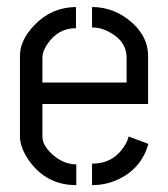

<svg xmlns="http://www.w3.org/2000/svg" viewBox="-20 -539 490 559"><path d="M38.1 -141.6V-378.9Q39.1 -423.8 81.1 -466.8Q129.9 -517.6 201.2 -518.6V-457Q149.4 -457 118.2 -411.1Q103.5 -389.6 103.5 -371.1V-298.8H348.6V-371.1Q348.6 -418 300.8 -444.3Q275.4 -459 248 -459V-518.6Q314.5 -518.6 367.2 -470.7Q410.2 -429.7 411.1 -379.9V-236.3H103.5V-141.6Q103.5 -113.3 137.7 -85Q168 -60.5 202.1 -60.5V0Q115.2 0 64.5 -71.3Q38.1 -109.4 38.1 -141.6ZM248 0V-62.5Q309.6 -62.5 341.8 -113.3Q351.6 -127.9 354.5 -141.6L412.1 -120.1Q392.6 -50.8 328.1 -18.6Q291 0 248 0Z"/></svg>

Font: Post No Bills Colombo
Style: Medium
Weight: 600
Designer: Kosala Senevirathne, Siva Puranthara, Lasantha Premarathna, Tharique Azeez
Foundry: Mooniak
Version: Version 1.220 ; ttfautohint (v1.5)